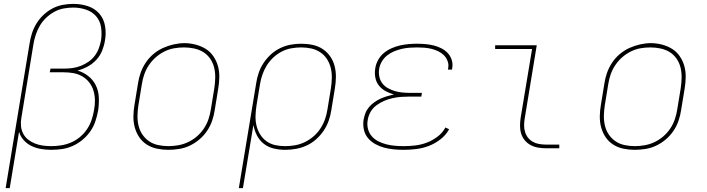

<svg xmlns="http://www.w3.org/2000/svg" viewBox="-20 -763 3640 988"><path d="M9 205 132 -538Q136 -565 144.5 -591.5Q153 -618 168 -642.5Q183 -667 204.5 -687Q226 -707 251 -720Q276 -733 303.5 -738Q331 -743 358 -743Q396 -743 431.5 -731.5Q467 -720 490.5 -693.5Q514 -667 520.5 -629.5Q527 -592 520 -554Q516 -528 505.5 -502Q495 -476 475.5 -455Q456 -434 431 -420.5Q406 -407 379 -400Q410 -391 435 -371Q460 -351 473.5 -323Q487 -295 488.5 -261.5Q490 -228 485 -194Q480 -167 471 -139.5Q462 -112 445 -87.5Q428 -63 404.5 -43.5Q381 -24 354 -12Q327 0 299 4Q271 8 243 8Q217 8 190.5 3.5Q164 -1 141.5 -12Q119 -23 102 -42Q85 -61 78 -85L30 205ZM243 -11Q268 -11 294 -15Q320 -19 345 -29.5Q370 -40 391.5 -58Q413 -76 428 -98.5Q443 -121 451.5 -146.5Q460 -172 464 -197Q469 -223 468.5 -248Q468 -273 461 -296.5Q454 -320 439 -339Q424 -358 403.5 -370Q383 -382 358.5 -386.5Q334 -391 308 -391H236L240 -410H312Q333 -410 354 -413Q375 -416 395.5 -424Q416 -432 435 -445Q454 -458 467.5 -476Q481 -494 488.5 -514.5Q496 -535 500 -556Q505 -590 500 -623Q495 -656 474.5 -679.5Q454 -703 422.5 -713.5Q391 -724 357 -724Q333 -724 308 -719.5Q283 -715 260 -702.5Q237 -690 217.5 -671.5Q198 -653 185 -630.5Q172 -608 164 -584Q156 -560 152 -535L90 -157Q86 -136 88 -114.5Q90 -93 99.5 -75Q109 -57 125 -44.5Q141 -32 160 -24.5Q179 -17 200 -14Q221 -11 243 -11Z M846 8Q816 8 787.5 2Q759 -4 735.5 -19Q712 -34 696.5 -57Q681 -80 673.5 -107.5Q666 -135 666.5 -164.5Q667 -194 672 -223L690 -333Q694 -361 703.5 -388Q713 -415 729.5 -440Q746 -465 769 -484.5Q792 -504 818.5 -516Q845 -528 873.5 -534.5Q902 -541 929 -541Q958 -541 986.5 -533.5Q1015 -526 1038.5 -511.5Q1062 -497 1078 -473.5Q1094 -450 1101.5 -423Q1109 -396 1108.5 -366Q1108 -336 1103 -307L1085 -197Q1081 -169 1071.5 -141.5Q1062 -114 1045.5 -89.5Q1029 -65 1006 -45.5Q983 -26 956.5 -13.5Q930 -1 901.5 3.5Q873 8 846 8ZM846 -11Q871 -11 897 -15.5Q923 -20 947.5 -31.5Q972 -43 993 -61Q1014 -79 1029 -101.5Q1044 -124 1052.5 -149Q1061 -174 1065 -200L1083 -310Q1087 -336 1087.5 -363Q1088 -390 1082 -415Q1076 -440 1061.5 -461Q1047 -482 1026 -495Q1005 -508 979 -513.5Q953 -519 927 -519Q901 -519 875.5 -514.5Q850 -510 826 -498Q802 -486 781.5 -468Q761 -450 746 -427.5Q731 -405 722.5 -380.5Q714 -356 710 -330L692 -220Q688 -194 687.5 -167.5Q687 -141 693 -116Q699 -91 713 -70.5Q727 -50 747.5 -36Q768 -22 794 -16.5Q820 -11 846 -11Z M1209 205 1298 -333Q1302 -361 1311 -387.5Q1320 -414 1336 -438.5Q1352 -463 1374 -483Q1396 -503 1422 -515.5Q1448 -528 1475.5 -533Q1503 -538 1530 -538Q1560 -538 1588.5 -532Q1617 -526 1640 -511Q1663 -496 1679 -473Q1695 -450 1702 -422.5Q1709 -395 1708.5 -365.5Q1708 -336 1703 -307L1685 -197Q1681 -169 1671.5 -142Q1662 -115 1645.5 -90.5Q1629 -66 1606.5 -46Q1584 -26 1557.5 -14Q1531 -2 1503 3Q1475 8 1447 8Q1417 8 1388 1Q1359 -6 1337 -23.5Q1315 -41 1302 -66.5Q1289 -92 1284 -120L1230 205ZM1447 -11Q1473 -11 1498.5 -15.5Q1524 -20 1548 -31.5Q1572 -43 1593 -61Q1614 -79 1629 -102Q1644 -125 1652.5 -149.5Q1661 -174 1665 -200L1683 -310Q1687 -336 1687.5 -362.5Q1688 -389 1682 -413.5Q1676 -438 1662.5 -459Q1649 -480 1628 -494Q1607 -508 1581.5 -513.5Q1556 -519 1530 -519Q1505 -519 1479.5 -514.5Q1454 -510 1430.5 -498Q1407 -486 1387 -467.5Q1367 -449 1353 -426.5Q1339 -404 1330.5 -379.5Q1322 -355 1318 -330L1300 -221Q1296 -195 1295 -169Q1294 -143 1299.5 -118.5Q1305 -94 1318 -72.5Q1331 -51 1351 -36.5Q1371 -22 1395.5 -16.5Q1420 -11 1447 -11Z M2057 8Q2031 8 2005.5 5.5Q1980 3 1956 -3.5Q1932 -10 1910.5 -22Q1889 -34 1873.5 -52.5Q1858 -71 1852.5 -96Q1847 -121 1851 -147Q1854 -164 1860.5 -181Q1867 -198 1879 -212Q1891 -226 1906.5 -237Q1922 -248 1938.5 -255.5Q1955 -263 1972.5 -268Q1990 -273 2007 -277Q1985 -283 1964.5 -294Q1944 -305 1930 -322.5Q1916 -340 1911.5 -363.5Q1907 -387 1911 -411Q1914 -433 1925.5 -454Q1937 -475 1955 -490Q1973 -505 1994.5 -514.5Q2016 -524 2038 -529Q2060 -534 2082 -536Q2104 -538 2126 -538Q2148 -538 2170 -536Q2192 -534 2212 -529Q2232 -524 2251 -514.5Q2270 -505 2284 -490Q2298 -475 2304.5 -454.5Q2311 -434 2307 -413Q2307 -411 2306.5 -409Q2306 -407 2306 -405H2285Q2286 -407 2286 -408.5Q2286 -410 2286 -412Q2290 -430 2283.5 -448Q2277 -466 2264.5 -478.5Q2252 -491 2235.5 -499Q2219 -507 2201 -511.5Q2183 -516 2164 -517.5Q2145 -519 2126 -519Q2107 -519 2087 -517.5Q2067 -516 2047.5 -511.5Q2028 -507 2008.5 -499Q1989 -491 1972.5 -478Q1956 -465 1945 -446.5Q1934 -428 1931 -408Q1928 -388 1932 -368.5Q1936 -349 1947.5 -334Q1959 -319 1976 -309.5Q1993 -300 2011.5 -294.5Q2030 -289 2050.5 -287Q2071 -285 2091 -285H2151L2148 -266H2088Q2066 -266 2044.5 -264.5Q2023 -263 2000.5 -258Q1978 -253 1957 -244Q1936 -235 1917 -221Q1898 -207 1886.5 -186.5Q1875 -166 1872 -144Q1868 -122 1873.5 -100Q1879 -78 1893 -62Q1907 -46 1926.5 -36Q1946 -26 1967.5 -20.5Q1989 -15 2011.5 -13Q2034 -11 2057 -11Q2087 -11 2117 -14.5Q2147 -18 2176 -29Q2205 -40 2231 -59.5Q2257 -79 2272 -107L2291 -98Q2275 -68 2246.5 -46Q2218 -24 2186.5 -12Q2155 0 2122 4Q2089 8 2057 8Z M2789 0Q2769 0 2748.5 -3.5Q2728 -7 2710.5 -16.5Q2693 -26 2680.5 -41Q2668 -56 2662 -75Q2656 -94 2656 -114.5Q2656 -135 2659 -156L2718 -511H2528V-530H2742L2680 -153Q2677 -135 2677 -117.5Q2677 -100 2682 -83.5Q2687 -67 2697.5 -54Q2708 -41 2722.5 -33Q2737 -25 2754.5 -22Q2772 -19 2789 -19H2858V0Z M3246 8Q3216 8 3187.5 2Q3159 -4 3135.5 -19Q3112 -34 3096.5 -57Q3081 -80 3073.5 -107.5Q3066 -135 3066.5 -164.5Q3067 -194 3072 -223L3090 -333Q3094 -361 3103.5 -388Q3113 -415 3129.5 -440Q3146 -465 3169 -484.5Q3192 -504 3218.5 -516Q3245 -528 3273.5 -534.5Q3302 -541 3329 -541Q3358 -541 3386.5 -533.5Q3415 -526 3438.5 -511.5Q3462 -497 3478 -473.5Q3494 -450 3501.5 -423Q3509 -396 3508.5 -366Q3508 -336 3503 -307L3485 -197Q3481 -169 3471.5 -141.5Q3462 -114 3445.5 -89.5Q3429 -65 3406 -45.5Q3383 -26 3356.5 -13.5Q3330 -1 3301.5 3.5Q3273 8 3246 8ZM3246 -11Q3271 -11 3297 -15.5Q3323 -20 3347.5 -31.5Q3372 -43 3393 -61Q3414 -79 3429 -101.5Q3444 -124 3452.5 -149Q3461 -174 3465 -200L3483 -310Q3487 -336 3487.5 -363Q3488 -390 3482 -415Q3476 -440 3461.5 -461Q3447 -482 3426 -495Q3405 -508 3379 -513.5Q3353 -519 3327 -519Q3301 -519 3275.5 -514.5Q3250 -510 3226 -498Q3202 -486 3181.5 -468Q3161 -450 3146 -427.5Q3131 -405 3122.5 -380.5Q3114 -356 3110 -330L3092 -220Q3088 -194 3087.5 -167.5Q3087 -141 3093 -116Q3099 -91 3113 -70.5Q3127 -50 3147.5 -36Q3168 -22 3194 -16.5Q3220 -11 3246 -11Z"/></svg>

Font: Iosevka Curly Thin Extended
Style: Italic
Weight: 100
Width: 7
Italic angle: -9°
Monospace: yes
Designer: Belleve Invis
Foundry: Belleve Invis
Version: Version 11.1.0; ttfautohint (v1.8.3)